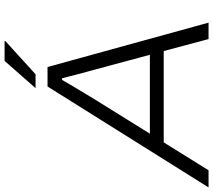

<svg xmlns="http://www.w3.org/2000/svg" viewBox="-80 -844 909 818"><g transform="rotate(-90 374.0 -434.5)"><path d="M-15 0 415 -686H498L687 0H617L566 -191H177L58 0ZM214 -250H550L486 -488Q483 -500 478 -517.5Q473 -535 468 -554Q463 -573 458.5 -591.5Q454 -610 450 -624H443Q431 -603 415 -576Q399 -549 384.5 -525.5Q370 -502 362 -488ZM408 -737 524 -869H608L609 -866L467 -737Z"/></g></svg>

Font: Archivo SemiExpanded ExtraLight
Style: Italic
Weight: 250
Width: 6
Italic angle: -10°
Designer: Hector Gatti
Foundry: Omnibus-Type
Version: Version 2.001